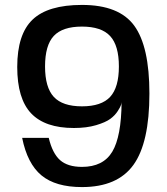

<svg xmlns="http://www.w3.org/2000/svg" viewBox="-20 -740 677 780"><path d="M587 -360Q587 -160 522 -70Q457 20 313 20Q206 20 148.5 -27.5Q91 -75 70 -180H178Q193 -117 224 -89.5Q255 -62 313 -62Q399 -62 436 -123.5Q473 -185 474 -326Q474 -322 472 -314.5Q470 -307 458.5 -289Q447 -271 428 -257Q409 -243 370.5 -231.5Q332 -220 280 -220Q163 -220 106.5 -279.5Q50 -339 50 -468Q50 -601 112.5 -660.5Q175 -720 313 -720Q464 -720 525.5 -635.5Q587 -551 587 -360ZM163 -470Q163 -385 198.5 -346.5Q234 -308 313 -308Q392 -308 427.5 -346.5Q463 -385 463 -470Q463 -555 427.5 -593.5Q392 -632 313 -632Q234 -632 198.5 -594Q163 -556 163 -470Z"/></svg>

Font: Fivo Sans Med
Style: Regular
Weight: 450
Designer: Alexander Slobzheninov
Foundry: Alexander Slobzheninov
Version: 1.0